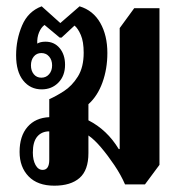

<svg xmlns="http://www.w3.org/2000/svg" viewBox="-20 -578 574 608"><path d="M152 10Q99 10 70.5 -19.5Q42 -49 42 -97Q42 -147 67 -176Q92 -205 136 -207V-264Q157 -273 182.5 -289.5Q208 -306 226.5 -335.5Q245 -365 245 -411Q245 -446 236 -467Q227 -488 216 -497L175 -459H169L121 -499Q110 -491 103.5 -475Q97 -459 98 -440Q108 -446 124 -446Q152 -446 169 -425.5Q186 -405 186 -373Q186 -338 165 -316.5Q144 -295 112 -295Q76 -295 53.5 -323Q31 -351 31 -403Q31 -453 50 -497.5Q69 -542 112 -558L171 -505L232 -558Q275 -545 297.5 -505.5Q320 -466 320 -410Q320 -360 304.5 -317Q289 -274 260 -248V-197Q319 -167 356 -106H359V-489L405 -552H485V-56L439 6H376Q363 -24 342.5 -54.5Q322 -85 300.5 -110.5Q279 -136 260 -149V-93Q260 -39 232 -14.5Q204 10 152 10ZM111 -332Q126 -332 135.5 -343Q145 -354 145 -371Q145 -388 135.5 -399Q126 -410 111 -410Q96 -410 87 -399Q78 -388 78 -371Q78 -354 87 -343Q96 -332 111 -332ZM115 -40Q136 -40 136 -72V-162Q112 -162 98 -145.5Q84 -129 84 -95Q84 -71 92.5 -55.5Q101 -40 115 -40Z"/></svg>

Font: Noto Serif Thai ExtraCondensed
Style: Bold
Weight: 700
Width: 2
Designer: Monotype Design Team
Foundry: Monotype Imaging Inc.
Version: Version 2.002; ttfautohint (v1.8.4.7-5d5b)